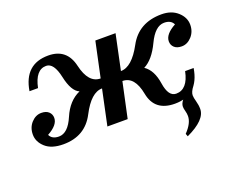

<svg xmlns="http://www.w3.org/2000/svg" viewBox="-113 -697 1352 1104"><g transform="rotate(-20 562.5 -144.5)"><path d="M176.8 9.8Q104.5 9.8 66.9 -24.2Q29.3 -58.1 29.3 -102.5Q29.3 -145.5 55.9 -174.6Q82.5 -203.6 117.2 -203.6Q146.5 -203.6 162.4 -188.7Q178.2 -173.8 178.2 -151.4Q178.2 -107.9 111.3 -71.3Q125.5 -41 167.5 -41Q222.7 -41 259.5 -127.4Q296.4 -213.9 366.7 -244.6Q322.3 -263.2 302.5 -355.7Q282.7 -448.2 235.8 -448.2Q170.4 -448.2 148.9 -343.8H96.7Q122.1 -500 267.1 -500Q380.4 -500 406.5 -386.5Q432.6 -272.9 506.3 -272.9L552.2 -488.3H675.8L630.4 -272.9Q698.2 -272.9 759.3 -386.5Q820.3 -500 960.4 -500Q1021 -500 1058.6 -466.1Q1096.2 -432.1 1096.2 -387.7Q1096.2 -345.2 1069.6 -315.9Q1043 -286.6 1008.3 -286.6Q979 -286.6 963.1 -301.5Q947.3 -316.4 947.3 -338.9Q947.3 -382.3 1014.2 -418.9Q1000 -449.2 958 -449.2Q902.8 -449.2 861.1 -361.1Q819.3 -272.9 762.7 -244.6Q812.5 -211.4 825.2 -126.7Q837.9 -42 885.3 -42Q955.6 -42 977.1 -146.5H1029.3Q1003.9 9.8 858.9 9.8Q735.4 9.8 714.1 -103.3Q692.9 -216.3 618.7 -216.3L572.3 0H448.2L494.1 -216.3Q426.8 -216.3 368.4 -103.3Q310.1 9.8 176.8 9.8ZM863.3 210.9 856.9 193.8Q904.3 145 904.3 101.6Q904.3 86.4 899.7 69.8Q895 53.2 895 41.5Q895 3.9 961.9 -39.6L992.7 -50.3Q970.2 -21.5 970.2 -0.5Q970.2 13.7 977.3 38.6Q984.4 63.5 984.4 87.4Q984.4 154.3 863.3 210.9Z"/></g></svg>

Font: Munson
Style: Bold Italic
Weight: 700
Italic angle: -12°
Designer: Paul James MIller
Foundry: High-Logic / Made with FontCreator
Version: Version 2.10;May 5, 2019;FontCreator 11.5.0.2430 64-bit